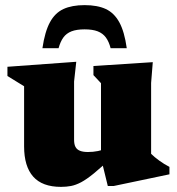

<svg xmlns="http://www.w3.org/2000/svg" viewBox="-20 -714 690 749"><path d="M269 -169Q269 -151 274.5 -140.8Q280 -130.5 292 -125.8Q304 -121 323 -121Q343 -121 362.2 -124.8Q381.5 -128.5 399 -136.5L416 -100Q375 -61 346.5 -37.8Q318 -14.5 296.8 -3.2Q275.5 8 257.2 11.5Q239 15 218 15Q145 15 109.5 -25Q74 -65 74 -143V-377.5L9 -417.5V-453.5L277.5 -473L269 -396ZM400.5 11.5 374 -97V-389.5L344.5 -421V-456.5L576 -471.5L569.5 -390.5V-114Q575.5 -108 583.5 -101.2Q591.5 -94.5 601.2 -87.5Q611 -80.5 621 -74.2Q631 -68 641 -63V-34L424 11.5ZM310 -599.5Q279 -599.5 259 -591.8Q239 -584 227.2 -567.8Q215.5 -551.5 208.5 -526H145.5Q155 -590.5 174.8 -627Q194.5 -663.5 227.5 -678.8Q260.5 -694 310 -694Q360 -694 392.8 -678.8Q425.5 -663.5 445.5 -627Q465.5 -590.5 474.5 -526H411.5Q405 -551.5 393 -567.8Q381 -584 361 -591.8Q341 -599.5 310 -599.5Z"/></svg>

Font: Newsreader ExtraBold
Style: Regular
Weight: 800
Designer: Hugues Gentile
Foundry: Production Type
Version: Version 1.003